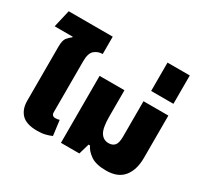

<svg xmlns="http://www.w3.org/2000/svg" viewBox="-167 -1048 1353 1284"><g transform="rotate(30 510.0 -405.5)"><path d="M97 -422H289V-548Q289 -609 315.5 -631.5Q342 -654 378 -654V-788H38L7 -654H146L147 -650Q128 -636 112.5 -617Q97 -598 97 -548ZM255 10Q290 10 317.5 3Q345 -4 364 -13L349 -129Q336 -124 318 -124Q289 -124 289 -154V-517H97V-131Q97 -66 133.5 -28Q170 10 255 10Z M786 10Q877 10 920.5 -44Q964 -98 964 -190V-517H772V-244Q772 -194 755.5 -175.5Q739 -157 709 -157Q669 -157 647 -191.5Q625 -226 625 -314V-517H433V0H575L599 -82H610Q628 -44 669 -17Q710 10 786 10Z M782 -602V-821H954V-602Z"/></g></svg>

Font: Noto Sans Thai UI Black
Style: Regular
Weight: 900
Designer: Monotype Design Team
Foundry: Monotype Imaging Inc.
Version: Version 1.901